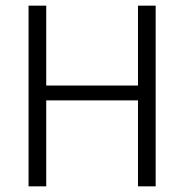

<svg xmlns="http://www.w3.org/2000/svg" viewBox="-20 -659 652 679"><path d="M143.5 0H81V-639H143.5ZM530.5 0H468V-639H530.5ZM117 -356.5H494V-304H117Z"/></svg>

Font: Anek Gujarati Medium Light
Style: Regular
Weight: 300
Version: Version 1.003